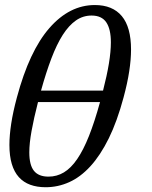

<svg xmlns="http://www.w3.org/2000/svg" viewBox="-20 -747 614 777"><path d="M164.6 10.7Q129.9 10.7 102.5 0.7Q75.2 -9.3 56.4 -30Q37.6 -50.8 27.8 -83.3Q18.1 -115.7 18.1 -160.6Q18.1 -199.2 25.4 -246.8Q32.7 -294.4 48.3 -352.5Q98.6 -540.5 179.9 -633.5Q261.2 -726.6 363.8 -726.6Q435.5 -726.6 472.9 -681.9Q510.3 -637.2 510.3 -546.4Q510.3 -506.3 502.9 -458.3Q495.6 -410.2 480 -352.5Q454.1 -255.9 420.2 -187Q386.2 -118.2 345.9 -74.2Q305.7 -30.3 260 -9.8Q214.4 10.7 164.6 10.7ZM176.3 -32.2Q210 -32.2 238.5 -49.3Q267.1 -66.4 292.2 -103Q317.4 -139.6 340.1 -196.8Q362.8 -253.9 384.8 -334H133.8Q116.7 -267.1 107.7 -217Q98.6 -167 98.6 -130.4Q98.6 -79.1 117.4 -55.7Q136.2 -32.2 176.3 -32.2ZM350.6 -684.1Q315.9 -684.1 287.4 -664.3Q258.8 -644.5 234.1 -606Q209.5 -567.4 188 -510.7Q166.5 -454.1 146 -380.4H397Q412.6 -440.9 420.7 -489.7Q428.7 -538.6 428.7 -575.7Q428.7 -628.9 410.2 -656.5Q391.6 -684.1 350.6 -684.1Z"/></svg>

Font: Arian AMU Serif
Style: Italic
Weight: 400
Italic angle: -15°
Designer: Ruben Hakobyan (Tarumian)
Foundry: Ruben Hakobyan (Tarumian)
Version: Version 1.002